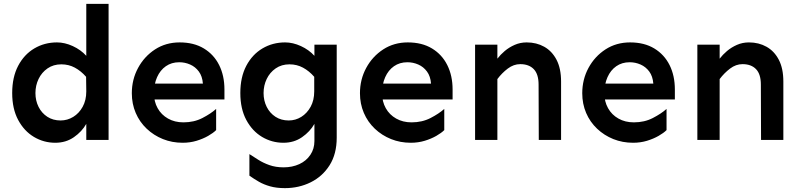

<svg xmlns="http://www.w3.org/2000/svg" viewBox="-20 -723 4134 992"><path d="M265.6 14.6Q206.1 14.6 155.3 -15.6Q104.5 -45.9 73.7 -103.5Q43 -161.1 43 -242.2Q43 -324.2 73.7 -382.8Q104.5 -441.4 157.2 -472.7Q210 -503.9 274.4 -503.9Q314.5 -503.9 356 -484.9Q397.5 -465.8 425.8 -434.6V-703.1H541V0H425.8V-83Q403.3 -43 361.8 -14.2Q320.3 14.6 265.6 14.6ZM293 -100.6Q328.1 -100.6 358.4 -119.1Q388.7 -137.7 407.2 -171.4Q425.8 -205.1 425.8 -251L424.8 -326.2Q398.4 -356.4 366.7 -373.5Q335 -390.6 296.9 -390.6Q255.9 -390.6 225.6 -369.6Q195.3 -348.6 179.2 -314.9Q163.1 -281.2 163.1 -242.2Q163.1 -203.1 179.2 -170.9Q195.3 -138.7 224.6 -119.6Q253.9 -100.6 293 -100.6Z M923.8 14.6Q869.1 14.6 821.8 -4.4Q774.4 -23.4 737.8 -58.1Q701.2 -92.8 681.2 -139.6Q661.1 -186.5 661.1 -241.2Q661.1 -312.5 693.4 -372.1Q725.6 -431.6 781.2 -467.8Q836.9 -503.9 908.2 -503.9Q981.4 -503.9 1033.2 -472.7Q1085 -441.4 1112.3 -386.7Q1139.6 -332 1139.6 -260.7V-209H767.6V-291H1028.3Q1025.4 -329.1 1007.3 -353.5Q989.3 -377.9 962.4 -389.6Q935.5 -401.4 906.2 -401.4Q866.2 -401.4 836.9 -380.9Q807.6 -360.4 791.5 -324.2Q775.4 -288.1 775.4 -241.2Q775.4 -198.2 794.4 -164.1Q813.5 -129.9 848.1 -110.4Q882.8 -90.8 927.7 -90.8Q982.4 -90.8 1025.9 -113.3Q1069.3 -135.7 1096.7 -160.2V-50.8Q1082 -36.1 1055.7 -21Q1029.3 -5.9 995.6 4.4Q961.9 14.6 923.8 14.6Z M1452.1 249Q1408.2 249 1375.5 239.7Q1342.8 230.5 1317.4 215.8Q1292 201.2 1268.6 184.6V73.2Q1290 86.9 1314.5 102.5Q1338.9 118.2 1371.6 129.9Q1404.3 141.6 1445.3 141.6Q1490.2 141.6 1526.4 125Q1562.5 108.4 1583.5 77.1Q1604.5 45.9 1604.5 5.9V-83Q1582 -43 1540.5 -14.2Q1499 14.6 1444.3 14.6Q1384.8 14.6 1334 -15.6Q1283.2 -45.9 1252.4 -103.5Q1221.7 -161.1 1221.7 -242.2Q1221.7 -324.2 1252.4 -382.8Q1283.2 -441.4 1335.9 -472.7Q1388.7 -503.9 1453.1 -503.9Q1493.2 -503.9 1534.7 -484.9Q1576.2 -465.8 1604.5 -434.6V-492.2H1719.7V-11.7Q1719.7 72.3 1683.1 130.4Q1646.5 188.5 1585.4 218.8Q1524.4 249 1452.1 249ZM1471.7 -100.6Q1506.8 -100.6 1536.6 -119.1Q1566.4 -137.7 1585 -171.4Q1603.5 -205.1 1603.5 -251V-326.2Q1577.1 -356.4 1545.4 -373.5Q1513.7 -390.6 1475.6 -390.6Q1434.6 -390.6 1404.3 -369.6Q1374 -348.6 1357.9 -314.9Q1341.8 -281.2 1341.8 -242.2Q1341.8 -203.1 1357.9 -170.9Q1374 -138.7 1403.3 -119.6Q1432.6 -100.6 1471.7 -100.6Z M2102.5 14.6Q2047.9 14.6 2000.5 -4.4Q1953.1 -23.4 1916.5 -58.1Q1879.9 -92.8 1859.9 -139.6Q1839.8 -186.5 1839.8 -241.2Q1839.8 -312.5 1872.1 -372.1Q1904.3 -431.6 1960 -467.8Q2015.6 -503.9 2086.9 -503.9Q2160.2 -503.9 2211.9 -472.7Q2263.7 -441.4 2291 -386.7Q2318.4 -332 2318.4 -260.7V-209H1946.3V-291H2207Q2204.1 -329.1 2186 -353.5Q2168 -377.9 2141.1 -389.6Q2114.3 -401.4 2085 -401.4Q2044.9 -401.4 2015.6 -380.9Q1986.3 -360.4 1970.2 -324.2Q1954.1 -288.1 1954.1 -241.2Q1954.1 -198.2 1973.1 -164.1Q1992.2 -129.9 2026.9 -110.4Q2061.5 -90.8 2106.4 -90.8Q2161.1 -90.8 2204.6 -113.3Q2248 -135.7 2275.4 -160.2V-50.8Q2260.7 -36.1 2234.4 -21Q2208 -5.9 2174.3 4.4Q2140.6 14.6 2102.5 14.6Z M2763.7 0 2762.7 -286.1Q2762.7 -339.8 2737.8 -365.7Q2712.9 -391.6 2668 -391.6Q2633.8 -391.6 2603.5 -368.7Q2573.2 -345.7 2549.8 -314.5V-419.9Q2565.4 -440.4 2587.9 -459.5Q2610.4 -478.5 2639.2 -491.2Q2668 -503.9 2701.2 -503.9Q2752 -503.9 2792 -481.4Q2832 -459 2855.5 -414.1Q2878.9 -369.1 2878.9 -301.8V0ZM2434.6 0V-492.2H2549.8V0Z M3251 14.6Q3196.3 14.6 3148.9 -4.4Q3101.6 -23.4 3064.9 -58.1Q3028.3 -92.8 3008.3 -139.6Q2988.3 -186.5 2988.3 -241.2Q2988.3 -312.5 3020.5 -372.1Q3052.7 -431.6 3108.4 -467.8Q3164.1 -503.9 3235.4 -503.9Q3308.6 -503.9 3360.4 -472.7Q3412.1 -441.4 3439.5 -386.7Q3466.8 -332 3466.8 -260.7V-209H3094.7V-291H3355.5Q3352.5 -329.1 3334.5 -353.5Q3316.4 -377.9 3289.6 -389.6Q3262.7 -401.4 3233.4 -401.4Q3193.4 -401.4 3164.1 -380.9Q3134.8 -360.4 3118.7 -324.2Q3102.5 -288.1 3102.5 -241.2Q3102.5 -198.2 3121.6 -164.1Q3140.6 -129.9 3175.3 -110.4Q3210 -90.8 3254.9 -90.8Q3309.6 -90.8 3353 -113.3Q3396.5 -135.7 3423.8 -160.2V-50.8Q3409.2 -36.1 3382.8 -21Q3356.4 -5.9 3322.8 4.4Q3289.1 14.6 3251 14.6Z M3912.1 0 3911.1 -286.1Q3911.1 -339.8 3886.2 -365.7Q3861.3 -391.6 3816.4 -391.6Q3782.2 -391.6 3752 -368.7Q3721.7 -345.7 3698.2 -314.5V-419.9Q3713.9 -440.4 3736.3 -459.5Q3758.8 -478.5 3787.6 -491.2Q3816.4 -503.9 3849.6 -503.9Q3900.4 -503.9 3940.4 -481.4Q3980.5 -459 4003.9 -414.1Q4027.3 -369.1 4027.3 -301.8V0ZM3583 0V-492.2H3698.2V0Z"/></svg>

Font: Sen SemiBold
Style: Regular
Weight: 600
Designer: Kosal Sen, Philatype
Foundry: Philatype
Version: Version 2.000;gftools[0.9.31]